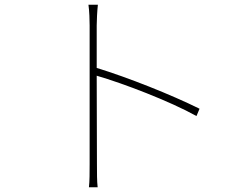

<svg xmlns="http://www.w3.org/2000/svg" viewBox="-20 -777 1040 814"><path d="M826 -316C705 -376 521 -449 390 -489V-669C390 -688 392 -731 395 -757H355C359 -730 360 -690 360 -669V-81C360 -46 360 -8 357 17H394C391 -8 391 -46 391 -81L390 -456C501 -424 700 -348 813 -285Z"/></svg>

Font: Genne Gothic ExtraLight
Style: Regular
Weight: 250
Designer: Ryoko NISHIZUKA (kana & ideographs); Paul D. Hunt (Latin, Greek & Cyrillic); Wenlong ZHANG (bopomofo); Sandoll Communica
Foundry: Adobe Systems Incorporated
Version: Version 1.004;PS 1.004;hotconv 16.6.51;makeotf.lib2.5.65220